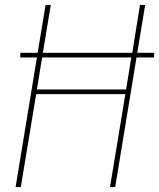

<svg xmlns="http://www.w3.org/2000/svg" viewBox="-20 -755 642 775"><path d="M43 0 129 -523H62V-542H132L164 -735H185L153 -542H514L545 -735H566L534 -542H602V-523H531L445 0H424L486 -375H126L64 0ZM129 -394H489L510 -523H150Z"/></svg>

Font: Iosevka Curly Thin Extended
Style: Italic
Weight: 100
Width: 7
Italic angle: -9°
Monospace: yes
Designer: Belleve Invis
Foundry: Belleve Invis
Version: Version 11.1.0; ttfautohint (v1.8.3)